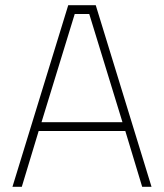

<svg xmlns="http://www.w3.org/2000/svg" viewBox="-20 -720 632 740"><path d="M28 0 243 -700H349L564 0H528L463 -215H129L64 0ZM268 -666 140 -249H452L324 -666Z"/></svg>

Font: Titillium Web
Style: Thin
Weight: 200
Version: Version 1.001;PS 57.000;hotconv 1.0.70;makeotf.lib2.5.55311